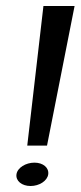

<svg xmlns="http://www.w3.org/2000/svg" viewBox="-20 -610 269 641"><path d="M35 -28C32 -6 53 11 82 11C111 11 138 -6 141 -28C144 -50 124 -67 95 -67C66 -67 38 -50 35 -28ZM125 -590 71 -124H137L229 -590Z"/></svg>

Font: Charger Sport
Style: DfNrwObl
Weight: 400
Designer: Jasper
Foundry: Cannot Into Space Fonts
Version: Version 1.1